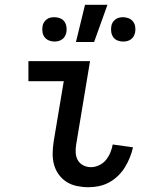

<svg xmlns="http://www.w3.org/2000/svg" viewBox="-20 -776 640 804"><path d="M351 8Q326 8 302 3Q278 -2 258.5 -14.5Q239 -27 225.5 -46Q212 -65 206 -87.5Q200 -110 200.5 -135Q201 -160 205 -185L247 -436H99V-520H357L299 -171Q296 -154 297 -136.5Q298 -119 306 -105Q314 -91 329 -83.5Q344 -76 361 -76Q378 -76 395 -84Q412 -92 423.5 -106Q435 -120 442 -137Q449 -154 452 -171L537 -159Q532 -137 523.5 -116Q515 -95 503 -75.5Q491 -56 474 -39.5Q457 -23 436.5 -12Q416 -1 394 3.5Q372 8 351 8ZM495 -602Q483 -602 472 -606.5Q461 -611 454.5 -620Q448 -629 446 -641Q444 -653 446 -665Q447 -674 451.5 -681.5Q456 -689 463 -694.5Q470 -700 478.5 -702Q487 -704 495 -704Q507 -704 518.5 -699.5Q530 -695 537 -686Q544 -677 546 -665Q548 -653 546 -641Q544 -632 540 -624.5Q536 -617 528.5 -611.5Q521 -606 512.5 -604Q504 -602 495 -602ZM208 -602Q196 -602 185 -606.5Q174 -611 167 -620Q160 -629 158 -641Q156 -653 158 -665Q159 -674 163.5 -681.5Q168 -689 175 -694.5Q182 -700 190.5 -702Q199 -704 208 -704Q220 -704 231.5 -699.5Q243 -695 249.5 -686Q256 -677 258 -665Q260 -653 258 -641Q256 -632 252 -624.5Q248 -617 240.5 -611.5Q233 -606 224.5 -604Q216 -602 208 -602ZM298 -600 336 -756H430L374 -600Z"/></svg>

Font: Iosevka HT Medium Extended
Style: Italic
Weight: 500
Width: 7
Italic angle: -9°
Monospace: yes
Designer: Belleve Invis
Foundry: Belleve Invis
Version: Version 32.3.0; ttfautohint (v1.8.4)